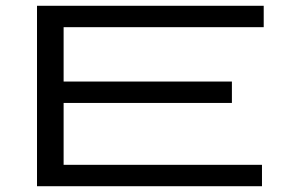

<svg xmlns="http://www.w3.org/2000/svg" viewBox="-20 -644 1040 664"><path d="M108 0H886V-74H200V-288H782V-362H200V-550H892V-624H108Z"/></svg>

Font: Inconsolata UltraExpanded
Style: Regular
Weight: 400
Width: 9
Monospace: yes
Designer: Raph Levien, Cyreal, Brenton Simpson
Foundry: Raph Levien, Cyreal, Google
Version: Version 3.100